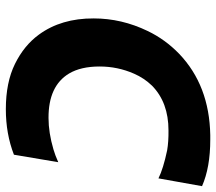

<svg xmlns="http://www.w3.org/2000/svg" viewBox="-60 -650 722 641"><g transform="rotate(90 300.5 -329.0)"><path d="M344 12Q254.5 12 192.8 -18.5Q131 -49 95 -98.5Q40.5 -173 41 -281.5Q41 -374.5 83 -461.5Q111 -520 159 -566.5Q264.5 -667.5 430.5 -670.5H445.5Q538.5 -670.5 601 -643L575 -497.5Q543 -513.5 481.5 -526.5Q452.5 -531.5 415 -531Q321.5 -531 265.5 -476Q240 -449.5 225.5 -416Q201.5 -361.5 201.5 -301Q201.5 -238.5 225 -199Q266.5 -130 373.5 -130.5Q422.5 -130.5 478.5 -147Q497.5 -152.5 521 -163L496 -15Q426.5 12 344 12Z"/></g></svg>

Font: Lucymar Sans
Style: Bold Italic
Weight: 700
Italic angle: -10°
Foundry: The League of Moveable Type (original font) / Main changes by Cristiano Sobral with portions from Mirco Monsees
Version: Version 2.00;August 30, 2020;FontCreator 13.0.0.2681 64-bit